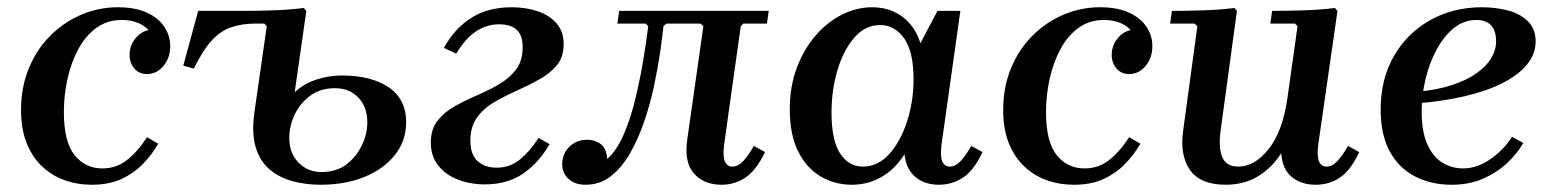

<svg xmlns="http://www.w3.org/2000/svg" viewBox="-20 -499 4260 529"><path d="M233 10Q193 10 158 -2.5Q123 -15 96 -40.5Q69 -66 53.5 -104.5Q38 -143 38 -196Q38 -259 59.5 -311Q81 -363 118.5 -400.5Q156 -438 204 -458.5Q252 -479 305 -479Q352 -479 384 -464.5Q416 -450 432.5 -425.5Q449 -401 449 -372Q449 -340 430.5 -317.5Q412 -295 385 -295Q363 -295 350 -310.5Q337 -326 337 -348Q337 -375 355.5 -396Q374 -417 401 -417Q424 -417 432 -404Q440 -391 440 -376L407 -368Q407 -392 394.5 -409.5Q382 -427 361.5 -435.5Q341 -444 316 -444Q276 -444 246 -422.5Q216 -401 196 -364Q176 -327 166 -282Q156 -237 156 -190Q156 -108 185.5 -71.5Q215 -35 262 -35Q301 -35 330.5 -58.5Q360 -82 385 -121L416 -103Q398 -72 373 -46.5Q348 -21 314 -5.5Q280 10 233 10Z M684 -434Q646 -434 616 -423.5Q586 -413 562 -386Q538 -359 514 -310L485 -318L526 -469H689ZM863 10Q822 10 785.5 0Q749 -10 722.5 -32.5Q696 -55 684.5 -93.5Q673 -132 681 -190L715 -427L708 -434H640L645 -469Q688 -469 732.5 -470.5Q777 -472 817 -477L824 -469L792 -245Q818 -269 852.5 -280Q887 -291 921 -291Q1003 -291 1051 -258.5Q1099 -226 1099 -162Q1099 -111 1068 -72Q1037 -33 984 -11.5Q931 10 863 10ZM865 -25Q907 -25 934.5 -46Q962 -67 977 -98.5Q992 -130 992 -162Q992 -204 967.5 -230Q943 -256 903 -256Q863 -256 835 -235.5Q807 -215 792 -183.5Q777 -152 777 -119Q777 -77 802.5 -51Q828 -25 865 -25Z M1316 9Q1276 9 1242 -4Q1208 -17 1187.5 -43Q1167 -69 1167 -106Q1167 -143 1185.5 -166.5Q1204 -190 1232.5 -206Q1261 -222 1293.5 -236Q1326 -250 1354.5 -266.5Q1383 -283 1401.5 -307Q1420 -331 1420 -369Q1420 -402 1403.5 -417Q1387 -432 1355 -432Q1321 -432 1291.5 -412.5Q1262 -393 1237 -351L1203 -367Q1232 -420 1278 -449.5Q1324 -479 1390 -479Q1429 -479 1461.5 -468Q1494 -457 1513.5 -434.5Q1533 -412 1533 -377Q1533 -342 1514.5 -319.5Q1496 -297 1466.5 -280.5Q1437 -264 1404.5 -249.5Q1372 -235 1342.5 -218Q1313 -201 1294.5 -175.5Q1276 -150 1276 -112Q1276 -73 1296 -55Q1316 -37 1348 -37Q1385 -37 1412.5 -59.5Q1440 -82 1464 -119L1494 -102Q1466 -52 1422.5 -21.5Q1379 9 1316 9Z M1593 10Q1564 10 1546.5 -6Q1529 -22 1529 -46Q1529 -75 1548.5 -94.5Q1568 -114 1599 -114Q1618 -114 1634.5 -102.5Q1651 -91 1653 -61Q1679 -84 1698 -127.5Q1717 -171 1730 -224.5Q1743 -278 1752 -331.5Q1761 -385 1766 -427L1759 -434H1681L1686 -469H2098L2093 -434H2028L2021 -427L1975 -100Q1971 -67 1977.5 -53.5Q1984 -40 1997 -40Q2014 -40 2028.5 -56Q2043 -72 2057 -97L2088 -80Q2063 -29 2033.5 -9.5Q2004 10 1968 10Q1919 10 1891.5 -21.5Q1864 -53 1874 -118L1918 -427L1910 -434H1816L1808 -427Q1805 -397 1798.5 -353Q1792 -309 1781.5 -260Q1771 -211 1754.5 -163Q1738 -115 1715.5 -76Q1693 -37 1663 -13.5Q1633 10 1593 10Z M2156 -198Q2156 -261 2175.5 -312.5Q2195 -364 2227.5 -401.5Q2260 -439 2300.5 -459Q2341 -479 2383 -479Q2416 -479 2442.5 -467Q2469 -455 2488 -432.5Q2507 -410 2516 -380L2563 -469H2626L2574 -100Q2570 -67 2576.5 -53.5Q2583 -40 2597 -40Q2613 -40 2627.5 -56Q2642 -72 2656 -97L2687 -80Q2663 -29 2633 -9.5Q2603 10 2567 10Q2528 10 2502.5 -11Q2477 -32 2472 -74Q2446 -33 2409 -11.5Q2372 10 2327 10Q2279 10 2240 -13.5Q2201 -37 2178.5 -83Q2156 -129 2156 -198ZM2271 -188Q2271 -113 2294.5 -76.5Q2318 -40 2357 -40Q2399 -40 2430 -74.5Q2461 -109 2479 -164Q2497 -219 2497 -281Q2497 -357 2471 -393.5Q2445 -430 2405 -430Q2364 -430 2334 -395.5Q2304 -361 2287.5 -306Q2271 -251 2271 -188Z M2939 10Q2899 10 2864 -2.5Q2829 -15 2802 -40.5Q2775 -66 2759.5 -104.5Q2744 -143 2744 -196Q2744 -259 2765.5 -311Q2787 -363 2824.5 -400.5Q2862 -438 2910 -458.5Q2958 -479 3011 -479Q3058 -479 3090 -464.5Q3122 -450 3138.5 -425.5Q3155 -401 3155 -372Q3155 -340 3136.5 -317.5Q3118 -295 3091 -295Q3069 -295 3056 -310.5Q3043 -326 3043 -348Q3043 -375 3061.5 -396Q3080 -417 3107 -417Q3130 -417 3138 -404Q3146 -391 3146 -376L3113 -368Q3113 -392 3100.5 -409.5Q3088 -427 3067.5 -435.5Q3047 -444 3022 -444Q2982 -444 2952 -422.5Q2922 -401 2902 -364Q2882 -327 2872 -282Q2862 -237 2862 -190Q2862 -108 2891.5 -71.5Q2921 -35 2968 -35Q3007 -35 3036.5 -58.5Q3066 -82 3091 -121L3122 -103Q3104 -72 3079 -46.5Q3054 -21 3020 -5.5Q2986 10 2939 10Z M3694 -97 3725 -80Q3701 -29 3671.5 -9.5Q3642 10 3605 10Q3565 10 3539 -11.5Q3513 -33 3510 -77Q3485 -37 3446.5 -13.5Q3408 10 3357 10Q3287 10 3258.5 -31Q3230 -72 3240 -140L3279 -427L3271 -434H3204L3209 -469Q3251 -469 3296 -470.5Q3341 -472 3381 -477L3388 -469L3343 -139Q3339 -110 3342 -87Q3345 -64 3357 -52Q3369 -40 3392 -40Q3437 -40 3475.5 -88.5Q3514 -137 3527 -228L3555 -427L3548 -434H3480L3485 -469Q3528 -469 3573 -470.5Q3618 -472 3658 -477L3665 -469L3612 -100Q3608 -67 3614.5 -53.5Q3621 -40 3635 -40Q3651 -40 3665.5 -56Q3680 -72 3694 -97Z M3979 10Q3924 10 3879.5 -12.5Q3835 -35 3809.5 -81Q3784 -127 3784 -197Q3784 -281 3820.5 -344.5Q3857 -408 3920.5 -443.5Q3984 -479 4063 -479Q4100 -479 4133.5 -470.5Q4167 -462 4189 -441Q4211 -420 4211 -385Q4211 -350 4187 -321Q4163 -292 4119.5 -270Q4076 -248 4016 -234Q3956 -220 3883 -214V-246Q3939 -251 3980 -264.5Q4021 -278 4048 -297Q4075 -316 4088.5 -338.5Q4102 -361 4102 -385Q4102 -415 4088 -429.5Q4074 -444 4048 -444Q4013 -444 3985.5 -421.5Q3958 -399 3938 -362Q3918 -325 3907.5 -280.5Q3897 -236 3897 -191Q3897 -136 3912.5 -101.5Q3928 -67 3954 -51Q3980 -35 4011 -35Q4049 -35 4085.5 -60Q4122 -85 4146 -122L4177 -105Q4159 -74 4130.5 -48Q4102 -22 4064.5 -6Q4027 10 3979 10Z"/></svg>

Font: Brygada 1918 SemiBold
Style: Italic
Weight: 600
Italic angle: -8°
Designer: Mateusz Machalski | Borys Kosmynka | Przemek Hoffer
Foundry: NIEPODLEGLA 2018
Version: Version 3.006